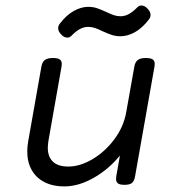

<svg xmlns="http://www.w3.org/2000/svg" viewBox="-20 -667 640 698"><path d="M365.2 -624Q382.3 -615.7 394 -611.8Q405.8 -607.9 418.5 -607.9Q434.1 -607.9 449 -616.2Q463.9 -624.5 480 -641.1Q485.8 -647 494.1 -647Q506.3 -647 517.1 -634.8Q527.3 -624 527.3 -612.8Q527.3 -603.5 520.5 -595.2Q497.1 -564.9 470.5 -550Q443.8 -535.2 418 -535.2Q400.9 -535.2 387 -539.8Q373 -544.4 353.5 -553.2Q336.4 -561.5 324.7 -565.4Q313 -569.3 300.3 -569.3Q284.7 -569.3 269.8 -561Q254.9 -552.7 238.8 -536.1Q232.9 -530.3 224.6 -530.3Q212.4 -530.3 201.7 -542.5Q191.4 -553.2 191.4 -564.5Q191.4 -573.7 198.2 -582Q221.7 -612.3 248.3 -627.2Q274.9 -642.1 300.8 -642.1Q317.9 -642.1 331.8 -637.5Q345.7 -632.8 365.2 -624ZM542.5 -434.1Q542.5 -432.1 541.5 -424.3L471.2 -26.9Q468.3 -9.3 460.2 -2.2Q452.1 4.9 433.1 4.9H432.1Q416 4.9 408.9 -0.2Q401.9 -5.4 401.9 -16.6Q401.9 -19 402.8 -26.9L416 -101.6Q375 -51.3 320.3 -20.3Q265.6 10.7 213.4 10.7Q171.9 10.7 141.6 -4.9Q111.3 -20.5 95.2 -49.1Q79.1 -77.6 79.1 -116.2Q79.1 -134.8 82.5 -153.3L130.4 -424.3Q133.3 -441.4 142.8 -448.7Q152.3 -456.1 171.9 -456.1H172.9Q189.9 -456.1 197.3 -450.9Q204.6 -445.8 204.6 -434.1Q204.6 -432.1 203.6 -424.3L156.2 -155.8Q153.8 -140.1 153.8 -129.4Q153.8 -97.2 172.4 -79.3Q190.9 -61.5 228.5 -61.5Q270.5 -61.5 315.9 -88.1Q361.3 -114.7 395.5 -160.4Q429.7 -206.1 439 -259.8L468.3 -424.3Q471.2 -441.4 480.7 -448.7Q490.2 -456.1 509.8 -456.1H510.7Q527.8 -456.1 535.2 -450.9Q542.5 -445.8 542.5 -434.1Z"/></svg>

Font: Courier Prime Sans
Style: Italic
Weight: 400
Italic angle: -10°
Designer: Alan Dague-Greene
Foundry: Quote-Unquote Apps
Version: Version 3.020